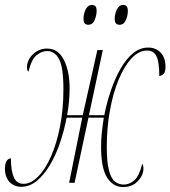

<svg xmlns="http://www.w3.org/2000/svg" viewBox="-29 -738 688 775"><path d="M57 16Q28 16 9.5 -3.5Q-9 -23 -9 -57Q-9 -96 15 -99Q15 -50 26.5 -23Q38 4 66 4Q96 4 125 -25.5Q154 -55 177 -107Q200 -159 213.5 -228.5Q227 -298 227 -377Q227 -466 209.5 -499Q192 -532 161 -532Q140 -532 119 -515.5Q98 -499 86 -449Q80 -452 80 -466Q80 -496 104 -519Q128 -542 161 -542Q206 -542 229 -496Q252 -450 252 -381Q252 -356 249.5 -328.5Q247 -301 242 -273H305L364 -536H386L330 -273H392Q402 -324 418.5 -372.5Q435 -421 457.5 -460.5Q480 -500 508 -523Q536 -546 569 -546Q600 -546 619.5 -525.5Q639 -505 639 -469Q639 -448 632 -440.5Q625 -433 614 -431Q614 -488 602.5 -511Q591 -534 565 -534Q531 -534 501.5 -502Q472 -470 449.5 -415.5Q427 -361 414.5 -291Q402 -221 402 -146Q402 -85 410.5 -51.5Q419 -18 434.5 -5.5Q450 7 470 7Q493 7 512.5 -9.5Q532 -26 545 -76Q547 -76 548.5 -70Q550 -64 550 -57Q550 -31 527.5 -7Q505 17 468 17Q428 17 403.5 -21Q379 -59 379 -146Q379 -173 382 -202.5Q385 -232 390 -263H328L272 0H250L303 -263H240Q230 -211 213 -161Q196 -111 172 -71Q148 -31 119 -7.5Q90 16 57 16ZM453 -638Q445 -638 439.5 -643Q434 -648 434 -664Q434 -673 437.5 -686Q441 -699 448.5 -708.5Q456 -718 468 -718Q477 -718 482 -713Q487 -708 487 -692Q487 -676 479 -657Q471 -638 453 -638ZM327 -638Q319 -638 313.5 -643Q308 -648 308 -664Q308 -673 311.5 -686Q315 -699 322.5 -708.5Q330 -718 342 -718Q351 -718 356 -713Q361 -708 361 -694Q361 -676 353 -657Q345 -638 327 -638Z"/></svg>

Font: Noto Serif Display ExtraCondensed Thin
Style: Italic
Weight: 100
Width: 2
Italic angle: -12°
Designer: Monotype Design Team
Foundry: Monotype Imaging Inc.
Version: Version 2.009